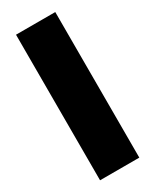

<svg xmlns="http://www.w3.org/2000/svg" viewBox="-190 -780 672 831"><g transform="rotate(-30 146.0 -364.0)"><path d="M244.1 -727.5V0H47.9V-727.5Z"/></g></svg>

Font: Inter 18pt Black
Style: Regular
Weight: 900
Designer: Rasmus Andersson
Foundry: rsms
Version: Version 4.001;git-66647c0bb